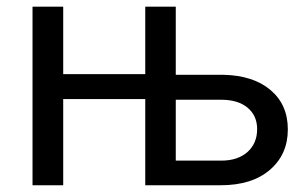

<svg xmlns="http://www.w3.org/2000/svg" viewBox="-20 -548 901 568"><path d="M167 -328.6H409.7V-528.3H500V-326.7H641.6Q729.5 -324.7 780.5 -281.5Q831.5 -238.3 831.5 -165Q831.5 -91.3 778.6 -45.7Q725.6 0 633.3 0H409.7V-254.9H167V0H76.2V-528.3H167ZM500 -252.9V-72.8H634.3Q683.6 -72.8 712.2 -98.4Q740.7 -124 740.7 -166Q740.7 -205.6 712.9 -229Q685.1 -252.4 636.7 -252.9Z"/></svg>

Font: Roboto-o
Style: o-Regular
Weight: 400
Designer: Google
Version: Version 2.134; 2016; ttfautohint (v1.6)